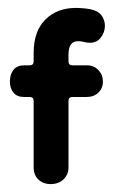

<svg xmlns="http://www.w3.org/2000/svg" viewBox="-20 -455 290 485"><path d="M108 10Q89 10 77 -1.5Q65 -13 65 -32V-200Q65 -210 55 -210H41Q23 -210 14 -221Q5 -232 5 -249Q5 -267 14 -278.5Q23 -290 41 -290H55Q65 -290 65 -300V-321Q65 -376 94.5 -405.5Q124 -435 172 -435Q183 -435 196.5 -433.5Q210 -432 218 -429Q232 -424 238.5 -413Q245 -402 245 -390Q245 -374 235 -360.5Q225 -347 207 -347Q199 -347 192 -349Q185 -351 177 -351Q153 -351 153 -317V-300Q153 -290 163 -290H200Q217 -290 228.5 -278Q240 -266 240 -249Q240 -232 228.5 -221Q217 -210 199 -210H163Q153 -210 153 -200V-32Q153 -14 140.5 -2Q128 10 108 10Z"/></svg>

Font: Dongle
Style: Bold
Weight: 700
Designer: Yanghee Ryu
Foundry: Yanghee Ryu
Version: Version 2.000